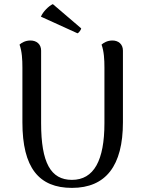

<svg xmlns="http://www.w3.org/2000/svg" viewBox="-20 -901 701 934"><path d="M179 -820 357 -739C365 -742 375 -758 375 -763L237 -881C217 -872 189 -844 179 -820ZM578 -655C578 -686 556 -704 527 -704C501 -704 483 -692 474 -684C486 -651 488 -611 488 -572V-302C488 -121 437 -26 330 -26C227 -26 180 -109 180 -302V-655C180 -686 158 -704 128 -704C102 -704 84 -692 75 -684C87 -651 89 -611 89 -572V-306C89 -85 169 13 330 13C495 13 578 -95 578 -306Z"/></svg>

Font: Arima Koshi Medium
Style: Regular
Weight: 500
Designer: Joana Correia and Natanael Gama
Foundry: NDISCOVER
Version: Version 1.019;PS 001.019;hotconv 1.0.88;makeotf.lib2.5.64775